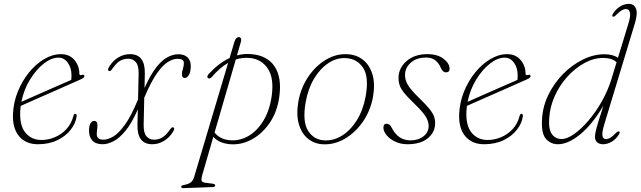

<svg xmlns="http://www.w3.org/2000/svg" viewBox="-20 -737 3306 991"><path d="M375.5 -136.5Q371 -101 345.2 -67.8Q319.5 -34.5 276.2 -13.5Q233 7.5 175.5 7.5Q113.5 7.5 78.8 -33.5Q44 -74.5 47 -148.5Q49.5 -208.5 71.8 -263.8Q94 -319 129.5 -362.8Q165 -406.5 208 -432Q251 -457.5 295 -457.5Q338.5 -457.5 364 -427.5Q389.5 -397.5 389.5 -357.5Q389.5 -346 402 -350Q415.5 -354.5 415.5 -344Q415.5 -339.5 410.8 -335.5Q406 -331.5 391.5 -325Q373 -317 341.2 -302.8Q309.5 -288.5 271.8 -272Q234 -255.5 197.2 -239.2Q160.5 -223 131 -210Q101.5 -197 87 -190.5Q85 -177.5 84.5 -164.5Q80.5 -89 111.5 -51.8Q142.5 -14.5 194 -14.5Q228.5 -14.5 262.5 -28.5Q296.5 -42.5 322.5 -70.2Q348.5 -98 359 -139Q361.5 -149.5 368.5 -149.5Q377 -149.5 375.5 -136.5ZM282 -439.5Q245.5 -439.5 206 -408.8Q166.5 -378 134.8 -326.2Q103 -274.5 90.5 -211.5Q109 -220 141.2 -234Q173.5 -248 211.2 -264.8Q249 -281.5 285 -297.2Q321 -313 347.5 -324.5Q349 -333 349 -348.5Q349 -387 330 -413.2Q311 -439.5 282 -439.5Z M727.5 -355.5 726 -283Q758 -354 788.2 -391.5Q818.5 -429 846.8 -443Q875 -457 900.5 -457Q931.5 -457 948 -440.8Q964.5 -424.5 964.5 -399Q965 -368.5 955.8 -351.5Q946.5 -334.5 933.5 -334.5Q918 -334.5 919 -355.5Q919 -367 924 -381.8Q929 -396.5 929 -412.5Q929 -433.5 896 -433.5Q874.5 -433.5 848.2 -418.2Q822 -403 791 -359.8Q760 -316.5 724.5 -232.5L721.5 -94Q720.5 -51.5 735.8 -33.8Q751 -16 774.5 -16Q796 -16 814.2 -25.5Q832.5 -35 852 -61Q861 -73.5 865.2 -77.5Q869.5 -81.5 874.5 -79.5Q885 -75 872 -55Q853.5 -26 825.5 -9.2Q797.5 7.5 765.5 7.5Q687 7.5 689.5 -94.5L691.5 -172.5Q660 -101 627.8 -62Q595.5 -23 565.5 -7.8Q535.5 7.5 510 7.5Q474.5 7.5 456.8 -11.5Q439 -30.5 439.5 -64Q439.5 -87 447 -100Q454.5 -113 465.5 -113Q483 -113 483 -90Q483 -80.5 481.2 -68.5Q479.5 -56.5 479.5 -43.5Q479.5 -16 514 -16Q535.5 -16 563.2 -31.5Q591 -47 623.8 -91.8Q656.5 -136.5 692.5 -224L695.5 -356Q696.5 -398.5 681.2 -416.2Q666 -434 642.5 -434Q621 -434 602.8 -424.8Q584.5 -415.5 565 -389Q556 -376.5 551.8 -372.5Q547.5 -368.5 542.5 -370.5Q532 -375 545 -395Q563.5 -424.5 591.5 -441Q619.5 -457.5 651.5 -457.5Q730 -457.5 727.5 -355.5Z M1073.5 -340Q1070 -335.5 1064.5 -333Q1059 -330.5 1054.5 -333.5Q1049 -337.5 1050.5 -343.5Q1052 -349.5 1057 -355Q1110 -412 1165 -437.5L1189 -518.5Q1193.5 -533.5 1199.8 -539.5Q1206 -545.5 1212.5 -545.5Q1219.5 -545.5 1223.2 -539.2Q1227 -533 1223 -520L1203 -451Q1239.5 -461 1277.5 -457.5Q1358.5 -451 1397 -394.5Q1435.5 -338 1421.5 -237Q1411 -160.5 1372.8 -104Q1334.5 -47.5 1280.8 -18Q1227 11.5 1169.5 7.5Q1111.5 3 1081 -30.5L1023.5 167.5Q1018.5 186 1020.5 195Q1022.5 204 1041 206.5L1077 211Q1090.5 213 1090.5 219.5Q1090.5 227.5 1079 228.5L926 234Q915.5 234.5 915.5 227Q915.5 220.5 924 219Q953.5 213.5 965 204.2Q976.5 195 982.5 175L1157.5 -412.5Q1115.5 -388.5 1073.5 -340ZM1169 -13Q1217.5 -9.5 1261.8 -34.8Q1306 -60 1338.2 -111.8Q1370.5 -163.5 1382 -239Q1395.5 -332 1363 -381.8Q1330.5 -431.5 1271 -437.5Q1232.5 -441.5 1197 -430L1087.5 -53Q1115.5 -17 1169 -13Z M1775.5 -457Q1820.5 -454.5 1854 -428Q1887.5 -401.5 1902.2 -353.2Q1917 -305 1905 -236Q1892 -165 1852.8 -108.5Q1813.5 -52 1758.5 -20.2Q1703.5 11.5 1643.5 7.5Q1601 4.5 1568.8 -21.8Q1536.5 -48 1522.5 -96.5Q1508.5 -145 1520 -213.5Q1533 -284.5 1571.2 -341Q1609.5 -397.5 1663 -429.2Q1716.5 -461 1775.5 -457ZM1653 -12.5Q1701.5 -9.5 1746 -37.5Q1790.5 -65.5 1822.8 -118Q1855 -170.5 1867.5 -241Q1885 -339.5 1854.5 -386.5Q1824 -433.5 1766 -437Q1719 -440 1676 -412Q1633 -384 1601.5 -331.8Q1570 -279.5 1557.5 -208.5Q1540.5 -110.5 1569.5 -63.2Q1598.5 -16 1653 -12.5Z M2098 -12.5Q2139.5 -12.5 2166 -33.5Q2192.5 -54.5 2192.5 -87Q2192.5 -110 2177.5 -135Q2162.5 -160 2116.5 -204Q2084.5 -235 2067.2 -256Q2050 -277 2043.5 -295Q2037 -313 2037 -335Q2037 -385 2077.8 -421.2Q2118.5 -457.5 2186 -457.5Q2238.5 -457.5 2269.5 -433.5Q2300.5 -409.5 2300.5 -382.5Q2300.5 -363.5 2281.5 -363.5Q2265.5 -363.5 2255.5 -386.5Q2244.5 -412 2226.2 -426Q2208 -440 2180 -440Q2130 -440 2100.2 -413.5Q2070.5 -387 2070.5 -349.5Q2070.5 -324 2084.8 -299.2Q2099 -274.5 2144 -230.5Q2177 -198.5 2194.8 -177Q2212.5 -155.5 2219.2 -138.2Q2226 -121 2226 -101.5Q2226 -54.5 2188.2 -23.5Q2150.5 7.5 2083.5 7.5Q2048.5 7.5 2020.2 -5.8Q1992 -19 1975.5 -39Q1959 -59 1959 -78.5Q1959 -98.5 1976 -98.5Q1982.5 -98.5 1989.5 -93.8Q1996.5 -89 2003 -75.5Q2020.5 -42 2044.8 -27.2Q2069 -12.5 2098 -12.5Z M2678.5 -136.5Q2674 -101 2648.2 -67.8Q2622.5 -34.5 2579.2 -13.5Q2536 7.5 2478.5 7.5Q2416.5 7.5 2381.8 -33.5Q2347 -74.5 2350 -148.5Q2352.5 -208.5 2374.8 -263.8Q2397 -319 2432.5 -362.8Q2468 -406.5 2511 -432Q2554 -457.5 2598 -457.5Q2641.5 -457.5 2667 -427.5Q2692.5 -397.5 2692.5 -357.5Q2692.5 -346 2705 -350Q2718.5 -354.5 2718.5 -344Q2718.5 -339.5 2713.8 -335.5Q2709 -331.5 2694.5 -325Q2676 -317 2644.2 -302.8Q2612.5 -288.5 2574.8 -272Q2537 -255.5 2500.2 -239.2Q2463.5 -223 2434 -210Q2404.5 -197 2390 -190.5Q2388 -177.5 2387.5 -164.5Q2383.5 -89 2414.5 -51.8Q2445.5 -14.5 2497 -14.5Q2531.5 -14.5 2565.5 -28.5Q2599.5 -42.5 2625.5 -70.2Q2651.5 -98 2662 -139Q2664.5 -149.5 2671.5 -149.5Q2680 -149.5 2678.5 -136.5ZM2585 -439.5Q2548.5 -439.5 2509 -408.8Q2469.5 -378 2437.8 -326.2Q2406 -274.5 2393.5 -211.5Q2412 -220 2444.2 -234Q2476.5 -248 2514.2 -264.8Q2552 -281.5 2588 -297.2Q2624 -313 2650.5 -324.5Q2652 -333 2652 -348.5Q2652 -387 2633 -413.2Q2614 -439.5 2585 -439.5Z M3257 -617 3100 -98.5Q3086.5 -54 3089.5 -36.5Q3092.5 -19 3108 -19Q3118 -19 3129.8 -25.8Q3141.5 -32.5 3158 -49.5Q3169.5 -61 3175.5 -58.5Q3181.5 -56 3175 -44Q3161 -20 3138.2 -6.2Q3115.5 7.5 3092.5 7.5Q3074.5 7.5 3062.8 -2Q3051 -11.5 3051 -31Q3051 -42.5 3055 -60.2Q3059 -78 3068.5 -109.2Q3078 -140.5 3094.5 -192Q3038 -95.5 2975.2 -44Q2912.5 7.5 2860 7.5Q2822.5 7.5 2798 -20.2Q2773.5 -48 2777.5 -118.5Q2780.5 -186 2810 -246.8Q2839.5 -307.5 2886.2 -355Q2933 -402.5 2988.8 -429.8Q3044.5 -457 3099.5 -457Q3144 -457 3169.5 -438.5L3222.5 -612Q3236 -655.5 3231.2 -673Q3226.5 -690.5 3210.5 -690.5Q3201 -690.5 3189 -683.8Q3177 -677 3160.5 -660Q3149 -648.5 3143 -651Q3137 -653.5 3143.5 -665.5Q3157.5 -689.5 3180.2 -703.2Q3203 -717 3226 -717Q3252.5 -717 3262.5 -692.5Q3272.5 -668 3257 -617ZM2814.5 -123Q2811 -68.5 2829.2 -44Q2847.5 -19.5 2878.5 -19.5Q2907 -19.5 2943.5 -45.2Q2980 -71 3017.5 -114.8Q3055 -158.5 3086.2 -213.8Q3117.5 -269 3135.5 -327.5L3162.5 -416Q3138 -438 3093.5 -438Q3045 -438 2996.8 -411.8Q2948.5 -385.5 2908.2 -341Q2868 -296.5 2842.8 -240Q2817.5 -183.5 2814.5 -123Z"/></svg>

Font: Fraunces 9pt Thin
Style: Italic
Weight: 100
Italic angle: -16°
Version: Version 1.000;[b76b70a41]